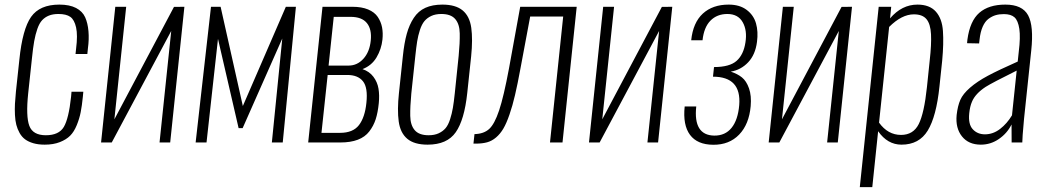

<svg xmlns="http://www.w3.org/2000/svg" viewBox="-20 -607 4446 818"><path d="M170.4 9.3Q143.1 9.3 122.1 3.2Q101.1 -2.9 86.9 -13.4Q72.8 -23.9 63.5 -40.5Q54.2 -57.1 49.6 -75Q44.9 -92.8 43.7 -117.4Q42.5 -142.1 43.7 -164.8Q44.9 -187.5 47.9 -217.3L62.5 -353Q75.7 -482.9 112.5 -535.2Q149.4 -587.4 232.9 -587.4Q276.4 -587.4 304 -573Q331.5 -558.6 342.8 -533.4Q354 -508.3 356.9 -474.1Q359.9 -439.9 354.5 -400.4L352.1 -377H301.8L304.2 -399.9Q311.5 -457 304.2 -490Q296.9 -522.9 279.5 -535.2Q262.2 -547.4 229 -547.4Q205.1 -547.4 188.2 -540.5Q171.4 -533.7 159.4 -520.8Q147.5 -507.8 139.2 -484.1Q130.9 -460.4 125.7 -431.6Q120.6 -402.8 116.2 -359.4L100.1 -209.5Q89.8 -110.8 105 -70.8Q120.1 -30.8 175.3 -30.8Q231 -30.8 252 -66.4Q272.9 -102.1 282.7 -193.8L284.7 -216.3H335L333 -194.8Q329.1 -155.8 323.7 -128.7Q318.4 -101.6 306.9 -73.5Q295.4 -45.4 278.8 -28.8Q262.2 -12.2 234.9 -1.5Q207.5 9.3 170.4 9.3Z M410.6 0 471.2 -578.1H517.6L467.3 -98.6L721.2 -577.6L765.6 -578.1L705.1 0H659.7L709.5 -475.1L456.1 0Z M813.5 0 878.9 -578.1H919.9L1014.6 -155.3L1197.8 -578.1H1240.7L1184.6 0H1138.2L1182.6 -442.9L1013.7 -61H996.6L908.7 -441.4L859.9 0Z M1379.9 -327.6H1465.3Q1502 -327.6 1528.3 -356.7Q1554.7 -385.7 1559.6 -434.6Q1564.5 -482.4 1543 -508.8Q1521.5 -535.2 1473.6 -535.2H1401.9ZM1349.6 -41H1428.7Q1483.9 -41 1509.3 -74Q1534.7 -106.9 1541 -168.9Q1547.9 -233.9 1526.4 -260.7Q1504.9 -287.6 1459.5 -287.6H1376ZM1293 0 1354 -578.1H1481.4Q1521 -578.1 1548.3 -566.7Q1575.7 -555.2 1589.4 -534.9Q1603 -514.6 1607.7 -490.7Q1612.3 -466.8 1609.4 -438.5Q1605 -397.5 1584.2 -362.5Q1563.5 -327.6 1524.4 -312.5Q1553.7 -302.7 1570.8 -280Q1587.9 -257.3 1592.5 -229.5Q1597.2 -201.7 1593.8 -167.5Q1589.8 -127.4 1580.6 -98.9Q1571.3 -70.3 1553.2 -46.9Q1535.2 -23.4 1504.4 -11.7Q1473.6 0 1430.2 0Z M1801.8 9.3Q1745.1 9.3 1715.3 -15.6Q1685.5 -40.5 1678.7 -89.4Q1671.9 -138.2 1679.7 -210.9L1696.3 -367.2Q1702.1 -423.8 1712.9 -462.6Q1723.6 -501.5 1742.9 -530.8Q1762.2 -560.1 1792.2 -573.7Q1822.3 -587.4 1864.7 -587.4Q1921.4 -587.4 1951.2 -562.5Q1981 -537.6 1987.8 -488.5Q1994.6 -439.5 1987.3 -367.2L1970.7 -210.9Q1958.5 -96.2 1921.6 -43.5Q1884.8 9.3 1801.8 9.3ZM1806.2 -30.8Q1831.1 -30.8 1848.9 -39.1Q1866.7 -47.4 1878.2 -60.8Q1889.6 -74.2 1897.5 -98.6Q1905.3 -123 1909.4 -147.2Q1913.6 -171.4 1917.5 -209L1934.1 -369.1Q1939.5 -424.8 1938.7 -464.6Q1938 -504.4 1919.4 -525.9Q1900.9 -547.4 1860.4 -547.4Q1835.4 -547.4 1817.6 -539.1Q1799.8 -530.8 1788.3 -517.1Q1776.9 -503.4 1769 -479.2Q1761.2 -455.1 1757.3 -430.7Q1753.4 -406.2 1749.5 -369.1L1732.4 -209Q1727.1 -152.8 1727.8 -113.3Q1728.5 -73.7 1747.1 -52.2Q1765.6 -30.8 1806.2 -30.8Z M1997.1 4.9 2001.5 -35.6Q2041 -36.6 2064 -57.4Q2086.9 -78.1 2106.4 -136.5Q2126 -194.8 2148.4 -314.9L2196.3 -578.1H2437L2376.5 0H2323.2L2379.4 -536.6H2238.8L2197.3 -314.9Q2185.1 -248.5 2174.3 -202.4Q2163.6 -156.2 2150.6 -118.9Q2137.7 -81.5 2124.5 -59.1Q2111.3 -36.6 2093.5 -21.5Q2075.7 -6.3 2055.2 -0.7Q2034.7 4.9 2006.8 4.9Z M2489.3 0 2549.8 -578.1H2596.2L2545.9 -98.6L2799.8 -577.6L2844.2 -578.1L2783.7 0H2738.3L2788.1 -475.1L2534.7 0Z M3018.6 9.8Q2950.7 9.3 2919.7 -32.5Q2888.7 -74.2 2897 -153.3H2946.3Q2933.1 -30.8 3022.9 -29.3Q3069.8 -28.8 3096.9 -62.5Q3124 -96.2 3129.4 -159.2Q3139.2 -280.3 3017.6 -280.3L3022 -321.3Q3088.4 -321.3 3118.2 -347.7Q3147.9 -374 3155.8 -425.8Q3164.1 -477.1 3144.3 -512.2Q3124.5 -547.4 3079.1 -547.4Q3034.7 -547.4 3006.8 -519Q2979 -490.7 2973.1 -435.5H2924.8Q2932.6 -510.7 2974.4 -549.1Q3016.1 -587.4 3084.5 -587.4Q3131.3 -587.4 3161.1 -564.9Q3190.9 -542.5 3200.9 -507.3Q3210.9 -472.2 3205.1 -428.7Q3198.2 -374 3167.5 -341.6Q3136.7 -309.1 3093.3 -301.8Q3122.1 -292.5 3141.1 -277.1Q3160.2 -261.7 3171.1 -230.5Q3182.1 -199.2 3178.2 -154.8Q3171.4 -77.6 3129.2 -33.7Q3086.9 10.3 3018.6 9.8Z M3254.9 0 3315.4 -578.1H3361.8L3311.5 -98.6L3565.4 -577.6L3609.9 -578.1L3549.3 0H3503.9L3553.7 -475.1L3300.3 0Z M3818.8 -32.2Q3871.1 -32.2 3894.3 -78.6Q3917.5 -125 3929.2 -236.3L3940.9 -349.1Q3948.7 -417.5 3946.5 -461.2Q3944.3 -504.9 3927.2 -525.4Q3910.2 -545.9 3873.5 -545.9Q3821.8 -545.9 3768.1 -492.2L3725.1 -84.5Q3762.7 -32.2 3818.8 -32.2ZM3643.1 190.4 3723.6 -578.1H3776.9L3772 -528.8Q3822.3 -587.4 3888.7 -587.4Q3940.4 -587.4 3967 -557.6Q3993.7 -527.8 3997.3 -474.9Q4001 -421.9 3994.1 -348.6L3982.4 -237.8Q3969.2 -110.8 3932.6 -50.8Q3896 9.3 3820.8 9.3Q3761.2 9.3 3721.2 -47.9L3696.3 190.4Z M4176.3 -34.7Q4210.9 -34.7 4240.7 -57.6Q4270.5 -80.6 4291.5 -115.7L4311.5 -306.2Q4207 -254.4 4179.2 -236.8Q4135.3 -208 4121.1 -173.8Q4112.3 -153.8 4109.4 -124.5Q4104.5 -77.6 4124.5 -56.2Q4144.5 -34.7 4176.3 -34.7ZM4158.7 9.3Q4106.4 9.3 4078.4 -25.9Q4050.3 -61 4055.7 -117.2Q4060.1 -155.8 4071.3 -181.4Q4082.5 -207 4112.8 -233.4Q4143.1 -259.8 4188.7 -284.2Q4234.4 -308.6 4315.9 -344.7L4320.3 -386.2Q4328.1 -448.2 4322.8 -483.9Q4317.4 -519.5 4302.2 -533.2Q4287.1 -546.9 4256.8 -546.9Q4237.8 -546.9 4222.4 -542.5Q4207 -538.1 4191.9 -527.1Q4176.8 -516.1 4166.7 -493.4Q4156.7 -470.7 4153.3 -438L4151.4 -421.9L4100.1 -422.9Q4100.1 -423.8 4100.8 -430.7Q4101.6 -437.5 4101.6 -438.5Q4112.3 -517.6 4152.3 -552.5Q4192.4 -587.4 4263.2 -587.4Q4335.4 -587.4 4360.1 -542Q4384.8 -496.6 4373.5 -391.6L4342.8 -100.6Q4335 -15.1 4335.4 0H4290Q4289.6 -65.4 4289.6 -76.7Q4271 -39.1 4235.8 -14.9Q4200.7 9.3 4158.7 9.3Z"/></svg>

Font: Oswald
Style: Extra-Light
Weight: 200
Designer: Vernon Adams
Foundry: Vernon Adams
Version: 3.0; ttfautohint (v0.94.23-7a4d-dirty) -l 8 -r 50 -G 200 -x 